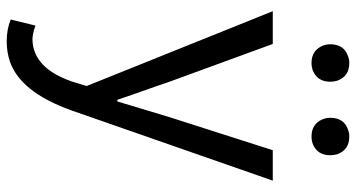

<svg xmlns="http://www.w3.org/2000/svg" viewBox="-260 -547 1041 561"><g transform="rotate(90 260.5 -266.5)"><path d="M100.6 234.4Q65.4 234.4 37.1 222.7L54.7 150.4Q79.1 159.2 95.7 159.2Q179.7 157.2 218.8 42L231.4 1L12.7 -543H108.4L218.8 -241.2Q227.5 -214.8 248 -157.2Q264.6 -110.4 271.5 -88.9H276.4Q312.5 -210 322.3 -241.2L418.9 -543H507.8L302.7 44.9Q249 195.3 158.2 225.6Q130.9 234.4 100.6 234.4ZM164.1 -656.2Q127 -656.2 113.3 -689.5Q109.4 -700.2 109.4 -710.9Q109.4 -751 143.6 -762.7Q153.3 -766.6 164.1 -766.6Q203.1 -766.6 215.8 -731.4Q218.8 -721.7 218.8 -710.9Q218.8 -673.8 186.5 -660.2Q175.8 -656.2 164.1 -656.2ZM378.9 -656.2Q341.8 -656.2 328.1 -689.5Q324.2 -700.2 324.2 -710.9Q324.2 -751 358.4 -762.7Q368.2 -766.6 378.9 -766.6Q418 -766.6 430.7 -731.4Q433.6 -721.7 433.6 -710.9Q433.6 -673.8 401.4 -660.2Q390.6 -656.2 378.9 -656.2Z"/></g></svg>

Font: Taipei Sans TC Beta
Style: Regular
Weight: 400
Designer: JT Foundry
Foundry: JT Foundry
Version: Version 1.000